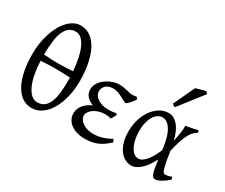

<svg xmlns="http://www.w3.org/2000/svg" viewBox="-122 -1089 1690 1442"><g transform="rotate(30 723.0 -368.5)"><path d="M244.1 -649.4Q210.9 -649.4 188 -632.3Q165 -615.2 150.4 -581.5Q135.7 -547.9 129.2 -497.6Q122.6 -447.3 122.1 -380.9Q190.4 -375 252.7 -375.7Q314.9 -376.5 374 -380.4Q369.6 -436 359.6 -485.1Q349.6 -534.2 333.5 -570.8Q317.4 -607.4 294.9 -628.4Q272.5 -649.4 244.1 -649.4ZM256.8 -43.9Q292 -43.9 315.9 -62.3Q339.8 -80.6 354 -116.5Q368.2 -152.3 373.3 -205.6Q378.4 -258.8 377 -328.1Q345.2 -330.1 312.3 -331.1Q279.3 -332 246.6 -332Q213.9 -332 182.6 -330.8Q151.4 -329.6 123 -327.1Q125.5 -269 135 -217.5Q144.5 -166 161.4 -127.4Q178.2 -88.9 201.9 -66.4Q225.6 -43.9 256.8 -43.9ZM455.1 -347.2Q455.6 -272 439.9 -206.1Q424.3 -140.1 395.8 -91.1Q367.2 -42 327.4 -13.7Q287.6 14.6 239.7 14.6Q191.9 14.6 155.3 -12.2Q118.7 -39.1 94 -86.2Q69.3 -133.3 56.6 -197.5Q43.9 -261.7 43.9 -336.9Q43.5 -386.7 50.8 -433.6Q58.1 -480.5 71.5 -521.7Q85 -563 103.8 -597.2Q122.6 -631.3 146.2 -656Q169.9 -680.7 197 -694.3Q224.1 -708 254.4 -708Q304.2 -708 341.8 -679.7Q379.4 -651.4 404.3 -602.5Q429.2 -553.7 441.9 -488Q454.6 -422.4 455.1 -347.2Z M896 -439Q886.7 -422.9 876.7 -410.2Q866.7 -397.5 857.9 -388.7Q849.1 -379.9 842.3 -375.5Q835.4 -371.1 832 -371.1Q826.7 -371.1 813.5 -378.7Q800.3 -386.2 782.7 -395.5Q765.1 -404.8 744.4 -412.4Q723.6 -419.9 704.1 -419.9Q661.1 -419.9 638.9 -399.4Q616.7 -378.9 616.7 -347.2Q616.7 -332 625 -317.1Q633.3 -302.2 650.1 -290.3Q667 -278.3 692.1 -270.8Q717.3 -263.2 751.5 -263.2Q764.6 -263.2 781.2 -265.1Q797.9 -267.1 812.5 -270.5L822.3 -260.3L797.4 -214.8Q783.2 -218.8 772.5 -220.5Q761.7 -222.2 750 -222.2Q714.8 -222.2 688.5 -213.4Q662.1 -204.6 644.5 -191.4Q627 -178.2 618.2 -163.1Q609.4 -147.9 609.4 -135.3Q609.4 -118.2 618.9 -102.8Q628.4 -87.4 645.5 -75.2Q662.6 -63 686 -55.9Q709.5 -48.8 737.3 -48.8Q754.4 -48.8 771.7 -50.8Q789.1 -52.7 807.6 -57.9Q826.2 -63 846.9 -71.8Q867.7 -80.6 891.1 -93.8L902.3 -67.9Q877.4 -45.9 855 -30.3Q832.5 -14.6 808.6 -4.6Q784.7 5.4 758.3 10Q731.9 14.6 699.7 14.6Q662.6 14.6 632.1 5.4Q601.6 -3.9 579.6 -20.5Q557.6 -37.1 545.7 -59.8Q533.7 -82.5 533.7 -109.4Q533.7 -130.4 541 -149.2Q548.3 -168 561.5 -183.8Q574.7 -199.7 592.5 -212.2Q610.4 -224.6 630.9 -233.4Q594.2 -247.1 573.7 -270.8Q553.2 -294.4 553.2 -330.6Q553.2 -351.1 561.5 -369.4Q569.8 -387.7 583.5 -403.1Q597.2 -418.5 614.7 -430.7Q632.3 -442.9 651.4 -451.4Q670.4 -460 689.2 -464.4Q708 -468.8 724.1 -468.8Q745.6 -468.8 763.2 -465.8Q780.8 -462.9 796.1 -459.2Q811.5 -455.6 825 -452.6Q838.4 -449.7 852.1 -449.7Q853.5 -449.7 857.4 -450.4Q861.3 -451.2 866 -451.9Q870.6 -452.6 874.8 -453.4Q878.9 -454.1 880.4 -454.1Q885.7 -451.7 888.9 -447.8Q892.1 -443.8 896 -439Z M1124.5 -57.6Q1143.6 -57.6 1161.6 -70.3Q1179.7 -83 1195.8 -103.8Q1211.9 -124.5 1225.6 -150.6Q1239.3 -176.8 1250 -203.1Q1236.8 -313.5 1204.8 -365.5Q1172.9 -417.5 1129.4 -417.5Q1110.8 -417.5 1092.8 -406.7Q1074.7 -396 1060.3 -374Q1045.9 -352.1 1036.9 -318.8Q1027.8 -285.6 1027.8 -240.7Q1027.8 -206.1 1034.4 -173.1Q1041 -140.1 1053.5 -114.5Q1065.9 -88.9 1083.7 -73.2Q1101.6 -57.6 1124.5 -57.6ZM1418.9 -451.2Q1400.4 -440.4 1385.3 -425.3Q1370.1 -410.2 1356.7 -384.8Q1343.3 -359.4 1330.8 -321.8Q1318.4 -284.2 1305.7 -228.5Q1312 -187.5 1317.1 -158.7Q1322.3 -129.9 1326.9 -110.6Q1331.5 -91.3 1335.7 -79.8Q1339.8 -68.4 1343.8 -62.7Q1347.7 -57.1 1351.6 -55.4Q1355.5 -53.7 1359.4 -53.7Q1367.2 -53.7 1382.6 -56.9Q1397.9 -60.1 1415.5 -66.9Q1416.5 -62.5 1418 -57.6Q1419.4 -52.7 1421.4 -44.9Q1387.7 -16.1 1359.4 -0.7Q1331.1 14.6 1310.5 14.6Q1300.3 14.6 1293 7.3Q1285.6 0 1279.8 -16.6Q1273.9 -33.2 1269 -60.3Q1264.2 -87.4 1259.3 -127Q1222.2 -54.2 1181.4 -19.8Q1140.6 14.6 1106.4 14.6Q1077.1 14.6 1050.5 1Q1023.9 -12.7 1003.7 -39.8Q983.4 -66.9 971.4 -107.4Q959.5 -147.9 959.5 -201.2Q959.5 -253.9 974.4 -302.5Q989.3 -351.1 1015.4 -387.9Q1041.5 -424.8 1077.1 -446.8Q1112.8 -468.8 1154.8 -468.8Q1199.2 -468.8 1235.1 -428.2Q1271 -387.7 1289.6 -307.1Q1298.8 -346.2 1304.4 -382.6Q1310.1 -418.9 1308.1 -447.3Q1318.8 -449.2 1331.5 -451.7Q1344.2 -454.1 1357.9 -456.8Q1371.6 -459.5 1384.8 -462.4Q1397.9 -465.3 1409.7 -468.8Q1413.6 -463.4 1415 -459Q1416.5 -454.6 1418.9 -451.2ZM1170.9 -529.3Q1167 -530.3 1164.1 -531.5Q1161.1 -532.7 1158.2 -534.7Q1155.3 -536.6 1152.3 -539.1Q1149.4 -541.5 1145 -545.4L1231 -728.5Q1238.8 -731.4 1249.5 -734.6Q1260.3 -737.8 1272 -741.2Q1283.7 -744.6 1295.2 -747.3Q1306.6 -750 1315.9 -752.4L1331.1 -735.4Z"/></g></svg>

Font: Gentium Unicode
Style: Regular
Weight: 400
Version: Version 1.009